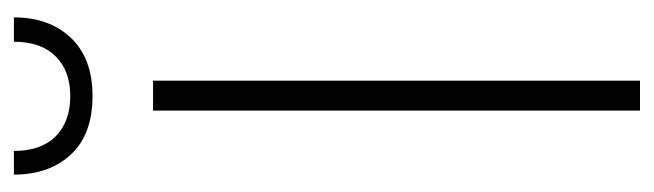

<svg xmlns="http://www.w3.org/2000/svg" viewBox="-352 -588 940 276"><g transform="rotate(-90 118.0 -450.0)"><path d="M5 -900H39Q39 -861 60 -840Q81 -819 118 -819Q154 -819 175 -840Q196 -861 196 -900H231Q231 -849 201.5 -818Q172 -787 118 -787Q63 -787 34 -818Q5 -849 5 -900ZM97 -700H140V0H97Z"/></g></svg>

Font: Haskoy ExtraLight
Style: Regular
Weight: 200
Designer: Ertekin Erdin
Foundry: Ertekin Erdin
Version: Version 2.000; ttfautohint (v1.8.4.7-5d5b)